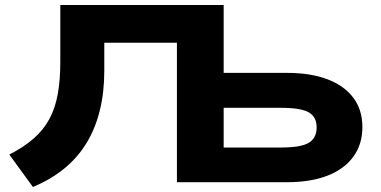

<svg xmlns="http://www.w3.org/2000/svg" viewBox="-20 -725 1515 764"><path d="M111 19 17 -110Q74 -139 113.5 -173.5Q153 -208 176.5 -251.5Q200 -295 210 -351.5Q220 -408 220 -478V-705H870V-435H1122Q1216 -435 1283 -409.5Q1350 -384 1386 -336Q1422 -288 1422 -219Q1422 -151 1386 -101.5Q1350 -52 1283 -26Q1216 0 1122 0H684V-555H395V-443Q395 -359 377.5 -287Q360 -215 325 -157Q290 -99 236.5 -55Q183 -11 111 19ZM870 -138H1097Q1178 -138 1209 -157Q1240 -176 1240 -218Q1240 -260 1208.5 -278Q1177 -296 1097 -296H870Z"/></svg>

Font: Nunito Sans 7pt Expanded ExtraBold
Style: Regular
Weight: 800
Width: 7
Designer: Vernon Adams
Foundry: Vernon Adams
Version: Version 3.101;gftools[0.9.27]